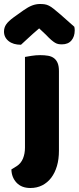

<svg xmlns="http://www.w3.org/2000/svg" viewBox="-64 -764 394 961"><path d="M19 68Q41 54 51 29.5Q61 5 61 -25V-479Q72 -481 93.5 -484.5Q115 -488 137 -488Q159 -488 176.5 -485Q194 -482 206 -473Q218 -464 224.5 -448.5Q231 -433 231 -408V-9Q231 33 221 67Q211 101 192.5 125.5Q174 150 147.5 163.5Q121 177 88 177Q44 177 19 150.5Q-6 124 -7 84ZM132 -622Q98 -593 79 -575Q60 -557 41 -540Q2 -540 -21 -558.5Q-44 -577 -44 -606Q-44 -626 -33 -642Q-22 -658 4 -677L53 -712Q77 -729 96.5 -736.5Q116 -744 136 -744Q149 -744 159.5 -742.5Q170 -741 181 -735.5Q192 -730 205 -719.5Q218 -709 238 -692L308 -630Q309 -625 309.5 -621Q310 -617 310 -612Q310 -581 293.5 -561.5Q277 -542 246 -542Q236 -542 228 -543.5Q220 -545 211.5 -550Q203 -555 192 -564.5Q181 -574 166 -590Z"/></svg>

Font: Baloo Da
Style: Regular
Weight: 400
Designer: Noopur Datye and Ek Type
Foundry: Ek Type
Version: Version 1.443;PS 1.000;hotconv 16.6.51;makeotf.lib2.5.65220;